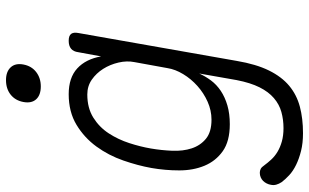

<svg xmlns="http://www.w3.org/2000/svg" viewBox="-215 -594 1030 640"><g transform="rotate(-90 300.0 -274.0)"><path d="M375 -125Q366 -105 352 -86Q338 -67 317 -53Q296 -39 268.5 -31Q241 -23 206 -23Q149 -23 116 -46.5Q83 -70 67.5 -107.5Q52 -145 52 -191.5Q52 -238 60 -284Q68 -329 85 -378Q102 -427 131.5 -467.5Q161 -508 204 -534Q247 -560 306 -560Q361 -560 392 -531.5Q423 -503 432 -452L446 -528Q448 -544 457.5 -552Q467 -560 484 -560Q501 -560 507 -552Q513 -544 510 -528L417 0Q406 65 385 107.5Q364 150 334 175Q304 200 264.5 210.5Q225 221 176 221Q143 221 117 214.5Q91 208 70.5 198Q50 188 36 175Q22 162 13 150Q7 141 4.5 132Q2 123 4 114Q5 107 8.5 100Q12 93 17 88Q22 83 29 80Q36 77 44 77Q51 77 57 80Q63 83 69 92Q77 103 88 115Q99 127 114 136Q129 145 148.5 150.5Q168 156 193 156Q221 156 246.5 149Q272 142 293 124Q314 106 329 76Q344 46 353 0ZM221 -84Q252 -84 281 -97Q310 -110 333.5 -131Q357 -152 373 -178.5Q389 -205 393 -231L413 -341Q418 -366 411.5 -394Q405 -422 390.5 -445Q376 -468 354.5 -483Q333 -498 305 -498Q260 -498 228 -478Q196 -458 175.5 -426.5Q155 -395 143 -358Q131 -321 125 -286Q119 -251 117.5 -215Q116 -179 125.5 -150Q135 -121 157.5 -102.5Q180 -84 221 -84ZM332 -653Q303 -653 289 -668.5Q275 -684 280 -711Q285 -738 304.5 -753.5Q324 -769 353 -769Q381 -769 395.5 -753.5Q410 -738 405 -711Q400 -684 380 -668.5Q360 -653 332 -653Z"/></g></svg>

Font: Maple Mono NL ExtraLight
Style: Italic
Weight: 275
Italic angle: -10°
Monospace: yes
Designer: subframe7536
Version: Version 7.000